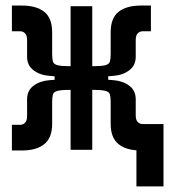

<svg xmlns="http://www.w3.org/2000/svg" viewBox="-20 -540 626 692"><path d="M326.2 -261.7 310.5 -301.3Q345.2 -301.3 359.4 -304.9Q373.5 -308.6 376.2 -318.4Q378.9 -328.1 378.9 -345.7V-423.8Q378.9 -474.6 407.2 -497.3Q435.5 -520 488.3 -520H523.9V-427.2H493.2Q483.9 -427.2 476.6 -419.9Q469.2 -412.6 469.2 -396V-335.4Q469.2 -304.2 445.8 -286.6Q422.4 -269 388.7 -266.6ZM22.9 2.4V-90.3H53.7Q63 -90.3 70.3 -97.7Q77.6 -105 77.6 -121.6V-182.1Q77.6 -213.9 101.1 -231.2Q124.5 -248.5 158.2 -251L225.6 -255.9L236.3 -216.3Q202.1 -216.3 187.7 -212.6Q173.3 -209 170.7 -199.5Q168 -189.9 168 -171.9V-93.8Q168 -43.5 139.6 -20.5Q111.3 2.4 58.6 2.4ZM176.8 -216.3V-301.3H239.3V-216.3ZM225.6 -261.7 158.2 -266.6Q124.5 -269 101.1 -286.6Q77.6 -304.2 77.6 -335.4V-396Q77.6 -412.6 70.3 -419.9Q63 -427.2 53.7 -427.2H22.9V-520H58.6Q111.3 -520 139.6 -497.3Q168 -474.6 168 -423.8V-345.7Q168 -328.1 170.7 -318.4Q173.3 -308.6 187.7 -304.9Q202.1 -301.3 236.3 -301.3ZM234.4 0V-517.6H312.5V0ZM488.3 2.4Q435.5 2.4 407.2 -20.5Q378.9 -43.5 378.9 -93.8V-171.9Q378.9 -189.9 376.2 -199.5Q373.5 -209 359.4 -212.6Q345.2 -216.3 310.5 -216.3L326.2 -255.9L388.7 -251Q422.4 -248.5 445.8 -231.2Q469.2 -213.9 469.2 -182.1V-124Q469.2 -107.4 476.6 -100.1Q483.9 -92.8 493.2 -92.8H523.9V2.4ZM307.6 -216.3V-301.3H370.1V-216.3ZM471.7 131.8V-92.8H569.3V131.8Z"/></svg>

Font: Cascadia Mono
Style: Regular
Weight: 400
Monospace: yes
Designer: Aaron Bell
Foundry: Saja Typeworks
Version: Version 2404.023